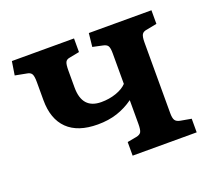

<svg xmlns="http://www.w3.org/2000/svg" viewBox="-94 -633 837 755"><g transform="rotate(-20 325.0 -256.0)"><path d="M341 0V-57L379 -64Q395 -67 400 -76Q405 -85 405 -110V-209Q373 -186 336.5 -174Q300 -162 255 -162Q172 -162 129 -204Q86 -246 86 -325V-401Q86 -426 80.5 -435Q75 -444 60 -446L13 -455L22 -512H282V-455L241 -447Q227 -445 222.5 -435.5Q218 -426 218 -401V-330Q218 -285 238 -262.5Q258 -240 298 -240Q331 -240 360 -250Q389 -260 405 -277V-405Q405 -427 400 -435.5Q395 -444 380 -447L338 -456L344 -512H606V-455L565 -447Q548 -445 542.5 -435.5Q537 -426 537 -402V-107Q537 -86 542.5 -77Q548 -68 564 -65L609 -57V0Z"/></g></svg>

Font: Literata 18pt SemiBold
Style: Regular
Weight: 600
Designer: Latin by Veronika Burian and Jose Scaglione. Greek by Irene Vlachou. Cyrillic by Vera Evstafieva.
Foundry: TypeTogether
Version: Version 3.103;gftools[0.9.29]